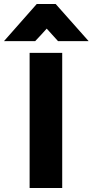

<svg xmlns="http://www.w3.org/2000/svg" viewBox="-75 -946 466 966"><path d="M102 -739H-55L110 -926H205L371 -739H217Q203 -755 188.5 -770.5Q174 -786 160 -802Q146 -786 131.5 -770.5Q117 -755 102 -739ZM238 -680V0H74V-680Z"/></svg>

Font: Palanquin Dark SemiBold
Style: Regular
Weight: 600
Designer: Pria Ravichandran
Version: Version 1.001